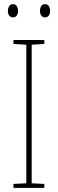

<svg xmlns="http://www.w3.org/2000/svg" viewBox="-20 -907 278 927"><path d="M18 -854C18 -837 26 -823 43 -823C59 -823 67 -836 67 -854C67 -872 59 -887 43 -887C26 -887 18 -871 18 -854ZM173 -855C173 -837 181 -823 197 -823C214 -823 222 -837 222 -855C222 -873 213 -887 197 -887C181 -887 173 -872 173 -855ZM194 0V-19L133 -22V-691L194 -695V-714H45V-695L107 -691V-22L45 -19V0Z"/></svg>

Font: Noto Sans Armenian Condensed Thin
Style: Regular
Weight: 100
Width: 3
Designer: Monotype Design Team
Foundry: Monotype Imaging Inc.
Version: Version 2.008